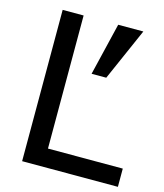

<svg xmlns="http://www.w3.org/2000/svg" viewBox="-109 -804 755 885"><g transform="rotate(15 268.5 -361.0)"><path d="M537 0V-87H180V-722H80V0ZM465 -722H345L285 -472H355Z"/></g></svg>

Font: Perun
Style: Regular
Weight: 400
Foundry: Copyright (c) Stefan Peev, Context Ltd, 2016
Version: Version 1.089